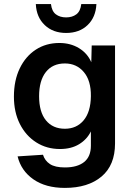

<svg xmlns="http://www.w3.org/2000/svg" viewBox="-20 -756 640 938"><path d="M297 162Q203 162 143 120Q83 78 66 8L190 0Q199 29 224 45.5Q249 62 297 62Q358 62 391 35.5Q424 9 424 -44V-114Q405 -75 366.5 -51.5Q328 -28 273 -28Q208 -28 157 -60.5Q106 -93 77 -150.5Q48 -208 48 -284Q48 -363 76.5 -422Q105 -481 155 -513.5Q205 -546 270 -546Q324 -546 365.5 -521Q407 -496 426 -452L428 -534H542V-55Q542 51 476 106.5Q410 162 297 162ZM297 -127Q354 -127 388.5 -168Q423 -209 424 -286Q425 -362 389.5 -404Q354 -446 297 -446Q237 -446 204 -404Q171 -362 171 -286Q171 -209 204.5 -168Q238 -127 297 -127ZM303 -595Q239 -595 198.5 -633.5Q158 -672 155 -736H229Q233 -701 253 -686Q273 -671 303 -671Q333 -671 353 -686Q373 -701 377 -736H451Q448 -672 408 -633.5Q368 -595 303 -595Z"/></svg>

Font: Geist Mono SemiBold
Style: Regular
Weight: 600
Monospace: yes
Designer: Basement.studio, Andrés Briganti, Mateo Zaragoza
Foundry: Basement.studio, Vercel, Andrés Briganti, Guido Ferreyra, Mateo Zaragoza
Version: Version 1.500; ttfautohint (v1.8.4.7-5d5b)